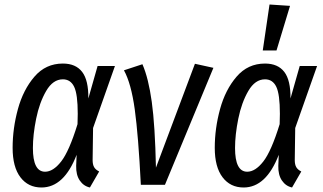

<svg xmlns="http://www.w3.org/2000/svg" viewBox="-20 -820 1435 852"><path d="M372 -383 413 -527H490L393 -252L391 -110Q391 -90 397.5 -78.5Q404 -67 420 -59L379 12Q351 6 334 -19Q317 -44 318 -84L320 -133Q264 12 164 12Q105 12 70.5 -33.5Q36 -79 36 -164Q36 -250 59.5 -336Q83 -422 133 -480Q183 -538 259 -538Q316 -538 344.5 -501Q373 -464 372 -383ZM126 -163Q126 -58 180 -58Q216 -58 251.5 -103.5Q287 -149 324 -269Q325 -286 325 -315Q325 -402 309 -435Q293 -468 259 -468Q215 -468 185 -416.5Q155 -365 140.5 -293.5Q126 -222 126 -163Z M672 -76 845 -537 927 -519 712 0H605Q594 -219 578 -334.5Q562 -450 530 -508L612 -535Q639 -473 653.5 -368Q668 -263 672 -76Z M1269 -383 1310 -527H1387L1290 -252L1288 -110Q1288 -90 1294.5 -78.5Q1301 -67 1317 -59L1276 12Q1248 6 1231 -19Q1214 -44 1215 -84L1217 -133Q1161 12 1061 12Q1002 12 967.5 -33.5Q933 -79 933 -164Q933 -250 956.5 -336Q980 -422 1030 -480Q1080 -538 1156 -538Q1213 -538 1241.5 -501Q1270 -464 1269 -383ZM1023 -163Q1023 -58 1077 -58Q1113 -58 1148.5 -103.5Q1184 -149 1221 -269Q1222 -286 1222 -315Q1222 -402 1206 -435Q1190 -468 1156 -468Q1112 -468 1082 -416.5Q1052 -365 1037.5 -293.5Q1023 -222 1023 -163ZM1176 -800 1267 -794 1207 -596H1146Z"/></svg>

Font: Fira Sans Extra Condensed
Style: Italic
Weight: 400
Width: 3
Italic angle: -8°
Designer: Carrois Corporate & Edenspiekermann AG
Foundry: Carrois Corporate GbR & Edenspiekermann AG
Version: Version 4.203